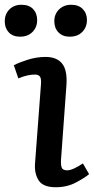

<svg xmlns="http://www.w3.org/2000/svg" viewBox="-53 -772 394 806"><path d="M119 -418Q121 -441 115 -450Q109 -459 93 -459Q79 -459 62.5 -455.5Q46 -452 24 -443L5 -498Q25 -509 62.5 -521Q100 -533 138 -533Q185 -533 207.5 -505.5Q230 -478 226 -416L203 -100Q202 -78 206.5 -67.5Q211 -57 229 -57Q252 -57 295 -86L321 -41Q302 -25 265 -5.5Q228 14 181 14Q128 14 109.5 -14.5Q91 -43 94 -85ZM175 -683Q175 -713 195 -732.5Q215 -752 246 -752Q277 -752 294.5 -734Q312 -716 312 -688Q312 -658 292.5 -638Q273 -618 239 -618Q210 -618 192.5 -636Q175 -654 175 -683ZM-33 -682Q-33 -713 -13.5 -732.5Q6 -752 37 -752Q69 -752 86 -734Q103 -716 103 -687Q103 -658 83.5 -638Q64 -618 31 -618Q1 -618 -16 -636Q-33 -654 -33 -682Z"/></svg>

Font: Literata 7pt Medium
Style: Italic
Weight: 500
Italic angle: -2°
Designer: Latin by Veronika Burian and Jose Scaglione. Greek by Irene Vlachou. Cyrillic by Vera Evstafieva
Foundry: TypeTogether
Version: Version 3.002